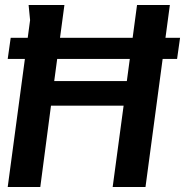

<svg xmlns="http://www.w3.org/2000/svg" viewBox="-20 -752 744 772"><path d="M433 0 477 -327H185L142 0H11L101 -671L95 -732H239L198 -426H490L531 -732H663L565 0ZM23 -600H704L692 -515H11Z"/></svg>

Font: Rosario
Style: Italic
Weight: 400
Italic angle: -8.05°
Designer: Hector Gatti
Foundry: Omnibus Type
Version: Version 1.201